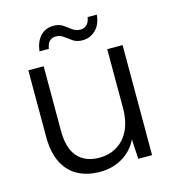

<svg xmlns="http://www.w3.org/2000/svg" viewBox="-102 -749 767 846"><g transform="rotate(-15 281.0 -325.5)"><path d="M252 12Q195 12 152 -10.5Q109 -33 85 -80Q61 -127 61 -200V-502H131V-208Q131 -127 166 -88Q201 -49 265 -49Q310 -49 345.5 -70.5Q381 -92 401 -133.5Q421 -175 421 -235V-502H491V0H428L423 -90Q400 -42 354.5 -15Q309 12 252 12ZM327 -568Q301 -568 283.5 -580Q266 -592 251 -603.5Q236 -615 215 -615Q199 -615 187.5 -604Q176 -593 173 -570H130Q136 -616 159.5 -639.5Q183 -663 218 -663Q244 -663 261 -651.5Q278 -640 293.5 -628Q309 -616 330 -616Q347 -616 359 -627.5Q371 -639 374 -661H416Q412 -617 387 -592.5Q362 -568 327 -568Z"/></g></svg>

Font: DM Sans 16pt Light
Style: Regular
Weight: 300
Version: Version 4.004;gftools[0.9.30]